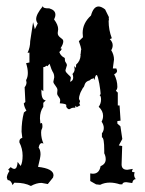

<svg xmlns="http://www.w3.org/2000/svg" viewBox="-20 -613 484 643"><path d="M146 -399.4 138.7 -391.1Q137.2 -392.1 135.3 -393.1Q131.3 -389.2 129.4 -388.9Q127.4 -388.7 125 -388.2V-307.6L118.7 -313V-307.1Q118.7 -277.8 133.3 -276.9L125 -268.6V-255.4Q113.8 -239.7 113.8 -216.8L115.2 -199.2L118.7 -201.2Q122.1 -201.2 122.1 -189.5Q122.1 -184.1 119.9 -180.7Q117.7 -177.2 117.7 -168.9Q117.7 -149.9 125.5 -132.3L120.1 -133.8Q112.3 -133.8 109.4 -118.7Q115.7 -110.8 115.7 -96.2Q115.7 -86.4 107.4 -54.2Q159.2 -48.3 159.2 -25.9L157.7 -18.6L140.1 3.4L119.1 -0.5Q102.1 -0.5 83.5 9.8Q62.5 -1 32.2 -1H27.8L22 6.8Q17.1 -9.8 5.9 -9.8L2.9 -17.6Q2.9 -27.3 11.7 -40.5L7.3 -44.9L15.6 -53.2Q22.9 -47.4 27.8 -47.4Q37.6 -47.4 39.1 -70.8L49.3 -57.1Q55.7 -69.3 55.7 -91.8Q55.7 -115.2 44.9 -136.2V-139.2Q44.9 -148.9 54.7 -151.4L52.2 -171.9Q52.2 -206.5 60.1 -236.3L68.4 -242.7Q61.5 -253.9 59.6 -266.6L64.9 -271.5L62.5 -320.8Q68.8 -328.6 68.8 -336.9L67.4 -344.7Q73.2 -354.5 73.2 -368.7Q73.2 -383.3 67.4 -401.4L78.6 -403.8V-437L72.3 -436Q81.1 -454.6 81.1 -475.1L90.8 -538.6L96.7 -515.1L106.4 -534.7Q101.1 -541.5 101.1 -549.3Q101.1 -565.4 124 -592.8V-591.3Q124 -585 142.6 -585H145Q165.5 -579.1 165.5 -564Q165.5 -556.6 161.1 -547.9Q174.8 -529.8 174.8 -515.1L173.3 -502.4Q173.3 -496.6 176.3 -492.9Q179.2 -489.3 182.6 -486.8Q186 -484.4 189 -481.7Q191.9 -479 191.9 -474.6Q191.9 -464.8 182.6 -451.2L187.5 -449.2L183.6 -444.8L184.6 -443.4L181.6 -442.4L178.7 -438.5Q181.6 -431.2 184.6 -428.2Q188 -424.3 190.7 -422.6Q193.4 -420.9 195.3 -419.9Q197.3 -418.9 197.3 -416V-412.1Q197.3 -407.2 200.7 -403.1Q204.1 -398.9 204.1 -394.5L199.2 -377.9Q199.2 -374 201.9 -370.6Q204.6 -367.2 208 -364Q211.4 -360.8 214.4 -357.9Q217.3 -355 217.3 -352.5L214.8 -338.9Q225.1 -342.8 225.1 -353Q225.1 -360.8 222.7 -365.2Q230 -372.6 230 -381.3L228.5 -391.6L234.4 -385.7L234.9 -396.5Q249 -408.7 250 -428.2L249 -429.7L250 -431.6L251.5 -446.3Q252 -446.3 252.4 -446.8Q251.5 -454.6 244.1 -475.1L257.8 -488.3L256.8 -502.4Q256.8 -535.6 284.7 -561Q293 -591.3 310.1 -591.3Q319.3 -591.3 332 -581.5L344.7 -555.7Q344.2 -553.7 344.2 -552.2Q344.2 -550.3 344.7 -548.3V-546.9Q344.7 -544.4 343.8 -542.5Q343.8 -512.7 354.5 -484.9L347.7 -481.9Q357.4 -472.2 357.4 -461.4Q357.4 -452.6 352.5 -444.8Q361.8 -429.7 361.8 -413.6L357.9 -383.8H369.6L372.1 -376Q372.1 -368.7 362.3 -364.3Q373 -343.3 373 -322.8Q373 -313.5 368.2 -310.1L373 -303.2L374.5 -305.2V-259.8H380.4L383.8 -209L373 -207.5V-199.2L383.3 -189.9L389.6 -147.5L377.9 -126L389.2 -124L387.2 -62.5Q387.2 -44.4 406.2 -44.4L424.8 -47.4L421.9 -40Q421.9 -36.6 427.7 -36.6H430.7L429.2 -27.8Q429.2 -20 434.6 -13.2Q425.3 -12.7 422.9 0L402.8 -2.9Q390.6 -2.9 389.6 4.4H381.8Q363.8 -1.5 347.7 -1.5Q330.1 -1.5 315.4 5.9L301.8 4.4L282.2 -6.8V-32.2L291 -31.2Q312.5 -31.2 316.9 -56.6Q334 -63.5 334 -79.6Q334 -90.3 329.1 -99.6V-109.4Q329.1 -151.9 321.3 -153.3V-166.5Q327.6 -174.3 327.6 -184.6Q327.6 -194.8 320.3 -205.6Q325.2 -214.8 325.2 -225.1Q325.2 -241.7 310.5 -255.4Q318.4 -266.1 318.4 -279.8Q318.4 -291.5 313.5 -294.4Q316.9 -295.4 316.9 -300.3Q316.9 -302.7 315.7 -312.5Q314.5 -322.3 312.5 -333.3Q310.5 -344.2 308.1 -353Q305.7 -361.8 303.2 -361.8Q299.3 -361.8 296.4 -345.2L292.5 -352.5Q291.5 -349.6 291 -349.6Q285.6 -349.6 280.8 -344.2Q272.5 -341.8 269 -338.4Q265.6 -335 264.2 -331.3Q262.7 -327.6 261.7 -324.2Q260.7 -320.8 257.8 -318.8L250 -304.2L248 -298.8Q244.6 -289.1 244.6 -283.7Q244.6 -280.3 246.3 -278.1Q248 -275.9 248 -273.4L245.6 -267.1L248.5 -260.3L236.8 -253.9Q234.4 -258.8 232.9 -258.8L231.9 -252L228 -252.4Q219.7 -252.4 213.9 -247.6H209Q201.7 -252.4 201.7 -257.8L202.1 -260.7Q202.1 -265.6 180.2 -267.1L181.6 -275.9Q181.6 -280.8 179.9 -283.7Q178.2 -286.6 176.3 -289.1Q174.3 -291.5 172.9 -294.2Q171.4 -296.9 171.4 -300.8L172.4 -311.5Q172.4 -315.4 170.2 -319.1Q168 -322.8 165.5 -326.2Q163.1 -329.6 160.9 -332.8Q158.7 -335.9 158.7 -339.4L161.6 -354Q161.6 -365.7 156.2 -373Q153.3 -377 146 -399.4Z"/></svg>

Font: Truetypewriter PolyglOTT
Style: Regular
Weight: 400
Designer: Sergey Beatoff a.k.a. Sam_T
Version: Version 3.76